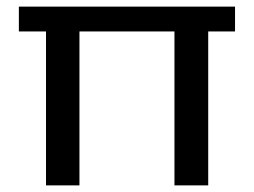

<svg xmlns="http://www.w3.org/2000/svg" viewBox="-20 -560 767 580"><path d="M220 -465V0H119V-465ZM690 -540V-465H37V-540ZM609 -465V0H507V-465Z"/></svg>

Font: Pathway Extreme 28pt Medium
Style: Regular
Weight: 500
Designer: Eduardo Rodriguez Tunni
Foundry: Eduardo Rodriguez Tunni
Version: Version 1.001;gftools[0.9.26]